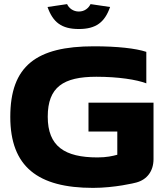

<svg xmlns="http://www.w3.org/2000/svg" viewBox="-20 -904 807 933"><path d="M691 -499V-652C640 -669 550 -679 436 -679C157 -679 30 -584 30 -336C30 -94 164 9 432 9C537 9 636 -15 642 -17C695 -31 726 -73 726 -131V-405H410V-265H550V-152C528 -146 498 -139 454 -139C294 -139 212 -193 212 -337C212 -481 288 -531 448 -531C555 -531 644 -517 691 -499ZM211 -870 306 -884C315 -864 336 -848 363 -848C391 -848 410 -864 420 -884L515 -870C489 -796 447 -763 363 -763C279 -763 237 -796 211 -870Z"/></svg>

Font: LT Wave Black
Style: Regular
Weight: 900
Designer: Daniel Lyons
Version: Version 2.5 (Glyphs App)